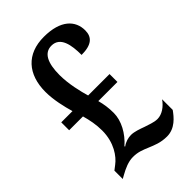

<svg xmlns="http://www.w3.org/2000/svg" viewBox="-222 -804 894 894"><g transform="rotate(-45 225.5 -357.0)"><path d="M326 10C379 10 412 -31 432 -59V-129C412 -100 382 -79 352 -79C328 -79 304 -90 283 -96C261 -104 234 -114 212 -114C194 -114 172 -108 155 -95L153 -98C198 -137 228 -192 228 -243C228 -276 224 -303 216 -333H342V-385H201C190 -422 174 -487 174 -546C174 -627 197 -670 244 -670C302 -670 313 -606 313 -540C379 -540 406 -564 406 -609C406 -673 359 -724 248 -724C135 -724 72 -653 72 -537C72 -484 86 -426 98 -385H24V-333H115C125 -297 132 -263 132 -223C132 -144 93 -91 62 -68L40 -51V4L58 -6C85 -21 115 -35 146 -35C179 -35 200 -26 229 -14C256 -3 284 10 326 10Z"/></g></svg>

Font: Noto Serif Lao ExtraCondensed SemiBold
Style: Regular
Weight: 600
Width: 2
Designer: Monotype Design Team
Foundry: Monotype Imaging Inc.
Version: Version 2.003